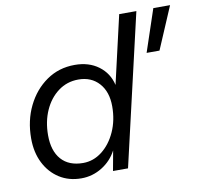

<svg xmlns="http://www.w3.org/2000/svg" viewBox="-79 -789 927 881"><g transform="rotate(-10 384.5 -348.0)"><path d="M769 -704 685 -507H625L691 -704ZM231 8Q173 8 129 -20Q85 -48 60 -97.5Q35 -147 35 -212Q35 -295 68 -362.5Q101 -430 158.5 -470Q216 -510 290 -510Q356 -510 401 -476.5Q446 -443 459 -387L532 -704H612L449 0H379L396 -93Q372 -47 327.5 -19.5Q283 8 231 8ZM251 -60Q299 -60 339 -91Q379 -122 403 -175Q427 -228 427 -293Q427 -361 391 -401Q355 -441 295 -441Q242 -441 201 -410.5Q160 -380 137 -328.5Q114 -277 114 -213Q114 -140 149.5 -100Q185 -60 251 -60Z"/></g></svg>

Font: Prodigy Sans
Style: Italic
Weight: 400
Italic angle: -13°
Designer: Wei Huang
Foundry: Wei Huang
Version: Version 1.003; ttfautohint (v1.8.3)